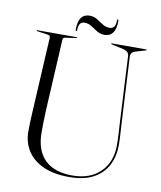

<svg xmlns="http://www.w3.org/2000/svg" viewBox="-91 -899 828 986"><g transform="rotate(10 323.0 -406.0)"><path d="M546 -293 527.5 -649Q527 -660.5 521 -668.2Q515 -676 497.5 -681L434.5 -695Q431 -696 431 -697.5Q431 -700 434.5 -700H613Q616 -700 616 -697.5Q616 -695.5 610 -694L559.5 -679Q547.5 -676 541.5 -667.2Q535.5 -658.5 536.5 -648L555 -298Q556.5 -271 558.2 -244.5Q560 -218 560 -190.5Q560 -134 536.8 -87.5Q513.5 -41 464 -13.5Q414.5 14 336.5 14Q254 14 199.2 -11.8Q144.5 -37.5 117.2 -81.5Q90 -125.5 90 -181Q90 -196 90.8 -219.5Q91.5 -243 92.8 -267Q94 -291 95 -307.5L115 -675Q115.5 -685 99.5 -687.5L46.5 -695Q42.5 -696 42.5 -697.5Q42.5 -700 46 -700H250Q253.5 -700 253.5 -697.5Q253.5 -696 249.5 -695L196.5 -687.5Q187.5 -686.5 184.2 -683.8Q181 -681 180.5 -672.5L161 -311Q159 -273 158.5 -241.5Q158 -210 158 -188.5Q158 -94 207.5 -45.2Q257 3.5 351 3.5Q443.5 3.5 497 -49Q550.5 -101.5 550.5 -189Q550.5 -217 549 -244.2Q547.5 -271.5 546 -293ZM388.5 -736.5Q366.5 -736.5 349 -747.5Q331.5 -758.5 314.5 -769.5Q297.5 -780.5 278 -780.5Q247 -780.5 247 -737.5Q247 -730.5 243 -730.5Q239 -730.5 239 -737.5Q239 -820.5 298 -820.5Q319.5 -820.5 337 -809.5Q354.5 -798.5 371.5 -787.5Q388.5 -776.5 408.5 -776.5Q439 -776.5 439.5 -819.5Q439.5 -826.5 443 -826.5Q447 -826.5 447 -819.5Q447 -736.5 388.5 -736.5Z"/></g></svg>

Font: Fraunces 144pt S000 Light
Style: Regular
Weight: 300
Version: Version 1.000; ttfautohint (v1.8.3)